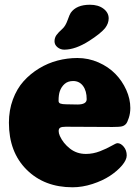

<svg xmlns="http://www.w3.org/2000/svg" viewBox="-20 -772 585 810"><path d="M355.5 -599.1Q297.9 -562.5 251 -562.5Q234.9 -562.5 222.4 -572.8Q210 -583 210 -597.7Q210 -612.3 218 -623.8Q226.1 -635.3 243.7 -650.9Q256.3 -662.1 265.1 -686.8Q273.9 -711.4 278.3 -717.8Q302.2 -752 359.4 -752Q394.5 -752 416.5 -735.4Q438.5 -718.8 438.5 -694.3Q438.5 -673.3 423.3 -653.3Q403.8 -629.9 355.5 -599.1ZM306.6 -527.3Q353 -527.3 395.3 -508.8Q437.5 -490.2 466.6 -460.4Q495.6 -430.7 512.7 -392.6Q529.8 -354.5 529.8 -316.4Q529.8 -293.9 523.4 -274.7Q517.1 -255.4 511.7 -249.5Q504.9 -241.7 494.6 -239Q484.4 -236.3 454.6 -236.3L257.3 -237.3Q240.7 -237.3 234.1 -233.4Q227.5 -229.5 227.5 -219.2Q227.5 -210 232.4 -198.7Q246.1 -168 274.9 -145.3Q303.7 -122.6 342.3 -122.6Q372.6 -122.6 401.9 -134Q431.2 -145.5 450.4 -156.7Q469.7 -168 475.6 -168Q489.7 -168 502.2 -152.8Q514.6 -137.7 514.6 -116.2Q514.6 -97.7 494.9 -74.2Q475.1 -50.8 444.1 -30.3Q413.1 -9.8 370.1 4.2Q327.1 18.1 286.1 18.1Q167 18.1 92.3 -56.2Q17.6 -130.4 17.6 -254.4Q17.6 -307.1 34.4 -352.5Q51.3 -397.9 79.6 -429.4Q107.9 -460.9 145 -483.4Q182.1 -505.9 223.1 -516.6Q264.2 -527.3 306.6 -527.3ZM306.6 -331.1Q345.7 -331.1 345.7 -353.5Q345.7 -388.7 330.3 -409.4Q314.9 -430.2 288.6 -430.2Q266.6 -430.2 252.7 -418Q238.8 -405.8 232.4 -387.2Q227.1 -372.1 227.1 -346.2Q227.1 -337.9 235.1 -335Q243.2 -332 259.8 -332Z"/></svg>

Font: Cooper* Black
Style: Regular
Weight: 900
Designer: Owen Earl
Foundry: indestructible type*
Version: Version 0.001